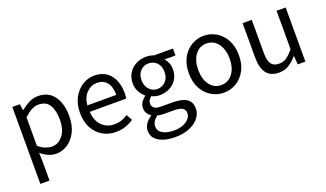

<svg xmlns="http://www.w3.org/2000/svg" viewBox="-75 -1059 3076 1810"><g transform="rotate(-20 1462.5 -153.5)"><path d="M91.8 229V-543H167L175.8 -480H178.2Q214.8 -510.7 259.3 -533.9Q303.7 -557.1 351.1 -557.1Q456.1 -557.1 511.5 -481.4Q566.9 -405.8 566.9 -279.8Q566.9 -187 533.7 -121.6Q500.5 -56.2 446.8 -21.5Q393.1 13.2 331.1 13.2Q256.3 13.2 181.2 -49.8L184.1 44.9V229ZM315.9 -64Q383.3 -64 427.7 -121.3Q472.2 -178.7 472.2 -278.8Q472.2 -369.6 439 -424.8Q405.8 -480 328.1 -480Q294.4 -480 258.8 -460.9Q223.1 -441.9 184.1 -405.8V-120.1Q220.2 -88.4 254.6 -76.2Q289.1 -64 315.9 -64Z M932.1 13.2Q859.4 13.2 800.5 -20.5Q741.7 -54.2 706.8 -117.9Q671.9 -181.6 671.9 -271Q671.9 -359.4 707 -423.6Q742.2 -487.8 797.6 -522.5Q853 -557.1 915 -557.1Q1019.5 -557.1 1075.9 -487.8Q1132.3 -418.5 1132.3 -301.8Q1132.3 -287.1 1130.9 -273.9Q1129.4 -260.7 1127.9 -250H762.2Q766.6 -163.1 815.7 -111.6Q864.7 -60.1 941.9 -60.1Q981.9 -60.1 1014.6 -71.3Q1047.4 -82.5 1078.1 -103L1110.4 -42Q1074.7 -18.6 1030.8 -2.7Q986.8 13.2 932.1 13.2ZM761.2 -314.9H1052.2Q1052.2 -397.5 1016.6 -440.7Q981 -483.9 917 -483.9Q859.4 -483.9 814.5 -439.9Q769.5 -396 761.2 -314.9Z M1438 250Q1338.9 250 1276.4 212.4Q1213.9 174.8 1213.9 105Q1213.9 69.8 1234.9 37.6Q1255.9 5.4 1293.9 -18.1V-22.9Q1272.9 -35.6 1259 -57.6Q1245.1 -79.6 1245.1 -111.8Q1245.1 -145.5 1264.2 -171.9Q1283.2 -198.2 1305.2 -212.9V-216.8Q1278.3 -237.8 1256.1 -276.1Q1233.9 -314.5 1233.9 -362.8Q1233.9 -422.4 1262 -466.1Q1290 -509.8 1336.4 -533.4Q1382.8 -557.1 1437 -557.1Q1460.4 -557.1 1480.2 -553Q1500 -548.8 1514.2 -543H1703.1V-473.1H1592.3Q1611.8 -454.1 1624 -425.3Q1636.2 -396.5 1636.2 -360.8Q1636.2 -303.2 1609.9 -260.7Q1583.5 -218.3 1538.3 -195.1Q1493.2 -171.9 1437 -171.9Q1395 -171.9 1356.9 -190.9Q1342.3 -178.2 1332.3 -163.3Q1322.3 -148.4 1322.3 -126Q1322.3 -100.6 1342.3 -83.7Q1362.3 -66.9 1417 -66.9H1523.9Q1617.7 -66.9 1665.3 -36.1Q1712.9 -5.4 1712.9 62Q1712.9 112.3 1679.2 155.3Q1645.5 198.2 1583.7 224.1Q1522 250 1438 250ZM1437 -233.9Q1484.4 -233.9 1518.8 -268.8Q1553.2 -303.7 1553.2 -362.8Q1553.2 -422.9 1519.5 -456.5Q1485.8 -490.2 1437 -490.2Q1389.6 -490.2 1356 -456.5Q1322.3 -422.9 1322.3 -362.8Q1322.3 -303.7 1356.4 -268.8Q1390.6 -233.9 1437 -233.9ZM1451.2 187Q1503.4 187 1542.2 171.1Q1581.1 155.3 1602.1 130.1Q1623 105 1623 77.1Q1623 38.6 1595 23.2Q1566.9 7.8 1513.2 7.8H1418.9Q1404.3 7.8 1385.7 6.1Q1367.2 4.4 1349.1 0Q1319.8 21 1306.9 44.9Q1293.9 68.8 1293.9 91.8Q1293.9 135.7 1335.4 161.4Q1377 187 1451.2 187Z M2015.1 13.2Q1948.2 13.2 1891.1 -20.5Q1834 -54.2 1798.8 -117.7Q1763.7 -181.2 1763.7 -271Q1763.7 -361.3 1798.8 -425.3Q1834 -489.3 1891.1 -523.2Q1948.2 -557.1 2015.1 -557.1Q2081.5 -557.1 2138.7 -523.2Q2195.8 -489.3 2231 -425.3Q2266.1 -361.3 2266.1 -271Q2266.1 -181.2 2231 -117.7Q2195.8 -54.2 2138.7 -20.5Q2081.5 13.2 2015.1 13.2ZM2015.1 -63Q2085.4 -63 2129.2 -120.1Q2172.9 -177.2 2172.9 -271Q2172.9 -333.5 2153.1 -380.6Q2133.3 -427.7 2097.7 -453.9Q2062 -480 2015.1 -480Q1944.3 -480 1901.1 -422.4Q1857.9 -364.7 1857.9 -271Q1857.9 -177.2 1901.1 -120.1Q1944.3 -63 2015.1 -63Z M2568.8 13.2Q2482.4 13.2 2442.1 -40.8Q2401.9 -94.7 2401.9 -199.2V-543H2493.7V-210Q2493.7 -134.3 2517.8 -100.1Q2542 -65.9 2595.7 -65.9Q2637.7 -65.9 2670.9 -87.9Q2704.1 -109.9 2742.7 -158.2V-543H2834V0H2757.8L2751 -85H2748Q2709.5 -40.5 2667 -13.7Q2624.5 13.2 2568.8 13.2Z"/></g></svg>

Font: Source Han Sans CN
Style: Regular
Weight: 400
Designer: Ryoko NISHIZUKA  (kana, bopomofo & ideographs); Paul D. Hunt (Latin, Greek & Cyrillic); Sandoll Communications , Soo-you
Foundry: Adobe
Version: Version 2.004;hotconv 1.0.118;makeotfexe 2.5.65603